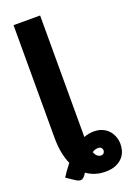

<svg xmlns="http://www.w3.org/2000/svg" viewBox="-173 -811 725 1052"><g transform="rotate(-20 190.0 -284.5)"><path d="M206.5 -58V-40Q221 -45.5 235.2 -48.2Q249.5 -51 265 -51Q294 -51 315.2 -41.2Q336.5 -31.5 350.5 -15.5Q364.5 0.5 371.8 20.5Q379 40.5 379.5 61Q380 80.5 374 101.5Q368 122.5 353 139.5Q338 156.5 313.2 167.5Q288.5 178.5 251.5 178.5Q189.5 178.5 142.5 144.5L134.5 157Q123.5 172.5 111.5 175.2Q99.5 178 79 165L31.5 133.5Q43 115.5 55.2 98.2Q67.5 81 80.5 65Q66.5 33.5 59 -5.2Q51.5 -44 51.5 -91.5V-748.5H206.5ZM258.5 86.5Q269 86.5 274.8 80.2Q280.5 74 280.5 64.5Q280.5 55.5 274.5 49Q268.5 42.5 255.5 42.5Q238.5 42.5 221 53.5Q228.5 71.5 238 79Q247.5 86.5 258.5 86.5Z"/></g></svg>

Font: Lato ExtraBold
Style: Regular
Weight: 800
Designer: Lukasz Dziedzic with Adam Twardoch and Botio Nikoltchev
Foundry: tyPoland Lukasz Dziedzic
Version: Version 2.015; 2015-08-06; http://www.latofonts.com/